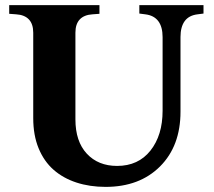

<svg xmlns="http://www.w3.org/2000/svg" viewBox="-20 -720 836 751"><path d="M616 -575Q616 -615 599 -637.5Q582 -660 548 -664L525 -667V-700H776V-667L753 -664Q719 -660 702.5 -637.5Q686 -615 686 -575V-283Q686 -149 606 -69Q526 11 393 11Q331 11 279 -6Q227 -23 189.5 -56Q152 -89 131 -140Q110 -191 110 -258V-592Q110 -626 93 -644Q76 -662 43 -664L16 -666V-700H369V-666L342 -664Q309 -662 292 -644Q275 -626 275 -592V-253Q275 -167 319.5 -119Q364 -71 438 -71Q521 -71 568.5 -131Q616 -191 616 -287Z"/></svg>

Font: Redaction
Style: Bold
Weight: 700
Designer: Jeremy Mickel / Forest Young
Foundry: MCKL
Version: Version 2.001; Redaction Bold